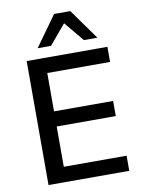

<svg xmlns="http://www.w3.org/2000/svg" viewBox="-100 -1006 803 1075"><g transform="rotate(-10 301.5 -469.0)"><path d="M87 0V-705H546V-619H189V-401H525V-315H189V-86H546V0ZM160 -765 284 -938H376L500 -765H423L330 -877L236 -765Z"/></g></svg>

Font: Nunito Sans 11pt SemiBold
Style: Regular
Weight: 600
Version: Version 3.101;gftools[0.9.27]